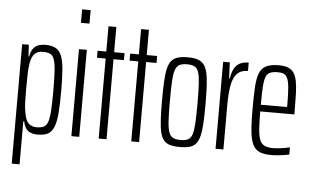

<svg xmlns="http://www.w3.org/2000/svg" viewBox="-59 -837 1819 1121"><g transform="rotate(5 850.5 -276.5)"><path d="M47 190V-510H86L90 -442H94Q100 -475 113.5 -491Q127 -507 145 -512.5Q163 -518 183 -518Q218 -518 241 -506.5Q264 -495 276.5 -466.5Q289 -438 293.5 -386.5Q298 -335 298 -255Q298 -175 293.5 -124Q289 -73 276.5 -44Q264 -15 242 -3.5Q220 8 183 8Q159 8 141.5 1Q124 -6 113.5 -21.5Q103 -37 98 -62H93V190ZM173 -34Q199 -34 214.5 -41.5Q230 -49 238 -71Q246 -93 249 -137.5Q252 -182 252 -255Q252 -328 249 -372.5Q246 -417 238 -439Q230 -461 214 -468.5Q198 -476 172 -476Q142 -476 124.5 -459.5Q107 -443 100 -404Q95 -375 94 -337.5Q93 -300 93 -251Q93 -208 94 -174Q95 -140 100 -117Q107 -70 125 -52Q143 -34 173 -34Z M378 -664V-743H428V-664ZM380 0V-510H426V0Z M540 0V-469H489V-510H540V-658H586V-510H647V-469H586V0Z M731 0V-469H680V-510H731V-658H777V-510H838V-469H777V0Z M1017 8Q982 8 959 1.5Q936 -5 922 -21.5Q908 -38 901 -68Q894 -98 891.5 -143.5Q889 -189 889 -254Q889 -319 891.5 -365Q894 -411 901 -441Q908 -471 922 -487.5Q936 -504 959 -511Q982 -518 1017 -518Q1051 -518 1073.5 -511Q1096 -504 1110 -487.5Q1124 -471 1131.5 -441Q1139 -411 1141.5 -365Q1144 -319 1144 -254Q1144 -189 1141.5 -143.5Q1139 -98 1131.5 -68Q1124 -38 1110 -21.5Q1096 -5 1073.5 1.5Q1051 8 1017 8ZM1017 -33Q1044 -33 1060.5 -41.5Q1077 -50 1084.5 -73Q1092 -96 1094.5 -139.5Q1097 -183 1097 -254Q1097 -325 1094.5 -369Q1092 -413 1084.5 -436.5Q1077 -460 1060.5 -468.5Q1044 -477 1017 -477Q989 -477 972.5 -468.5Q956 -460 948 -437Q940 -414 937.5 -369.5Q935 -325 935 -254Q935 -183 937.5 -139.5Q940 -96 948 -73Q956 -50 972.5 -41.5Q989 -33 1017 -33Z M1225 0V-510H1264L1268 -416H1272Q1279 -459 1293.5 -480.5Q1308 -502 1328.5 -510Q1349 -518 1374 -518V-469Q1333 -469 1310.5 -445.5Q1288 -422 1279.5 -375.5Q1271 -329 1271 -261V0Z M1552 8Q1517 8 1493 0.5Q1469 -7 1454.5 -25Q1440 -43 1432.5 -73Q1425 -103 1422.5 -147.5Q1420 -192 1420 -254Q1420 -328 1423 -378.5Q1426 -429 1437.5 -459.5Q1449 -490 1476 -504Q1503 -518 1550 -518Q1583 -518 1604 -510Q1625 -502 1638 -484Q1651 -466 1657 -435.5Q1663 -405 1664.5 -361Q1666 -317 1666 -256V-240H1466Q1466 -177 1469 -136.5Q1472 -96 1481 -73.5Q1490 -51 1509 -42Q1528 -33 1559 -33Q1574 -33 1592 -35Q1610 -37 1627.5 -40Q1645 -43 1657 -46V-4Q1646 -1 1628.5 1.5Q1611 4 1591.5 6Q1572 8 1552 8ZM1620 -259V-298Q1620 -359 1616.5 -394.5Q1613 -430 1605 -447.5Q1597 -465 1583.5 -471Q1570 -477 1548 -477Q1521 -477 1504 -470Q1487 -463 1479 -443Q1471 -423 1468.5 -384Q1466 -345 1466 -279H1640Z"/></g></svg>

Font: Saira UltraCondensed Light
Style: Regular
Weight: 300
Width: 1
Designer: Hector Gatti with collaboration of the Omnibus-Type team
Foundry: Omnibus-Type
Version: Version 1.101